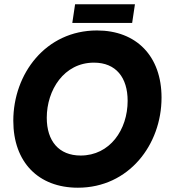

<svg xmlns="http://www.w3.org/2000/svg" viewBox="-20 -857 788 895"><path d="M343 18C581 18 733 -183 733 -402C733 -595 616 -715 432 -715C193 -715 42 -513 42 -294C42 -101 159 18 343 18ZM198 -308C198 -437 278 -565 418 -565C521 -565 575 -495 575 -387C575 -252 492 -132 356 -132C254 -132 198 -200 198 -308ZM317 -750H596L609 -837H330Z"/></svg>

Font: HK Grotesk Black
Style: Italic
Weight: 900
Italic angle: -16°
Designer: Alfredo Marco Pradil
Foundry: Hanken Design Co.
Version: Version 3.001;FEAKit 1.0